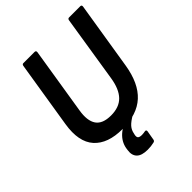

<svg xmlns="http://www.w3.org/2000/svg" viewBox="-239 -777 1095 1095"><g transform="rotate(-45 308.5 -229.5)"><path d="M282 11Q164 11 108 -51.5Q52 -114 72 -239L137 -644Q139 -655 148 -655H238Q250 -655 249 -643L184 -238Q172 -165 197.5 -127.5Q223 -90 291 -90Q357 -90 393 -127Q429 -164 441 -240L505 -644Q507 -655 517 -655H607Q618 -655 617 -643L551 -233Q531 -109 465.5 -49Q400 11 282 11ZM301 196Q253 196 232.5 175Q212 154 218 116L220 102Q228 58 263.5 26.5Q299 -5 367 -25L384 -7Q347 14 330.5 32.5Q314 51 310 76L308 84Q305 100 312 106.5Q319 113 337 113Q345 113 351 112Q357 111 364 110Q369 109 372 112Q375 115 374 121L364 179Q362 188 353 190Q340 193 327.5 194.5Q315 196 301 196Z"/></g></svg>

Font: Sofia Sans Semi Condensed
Style: Bold Italic
Weight: 700
Italic angle: -9°
Version: Version 4.100